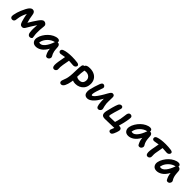

<svg xmlns="http://www.w3.org/2000/svg" viewBox="523 -2518 4656 4656"><g transform="rotate(45 2851.0 -189.5)"><path d="M104 -61Q65.9 -61 49.1 -87.9Q32.2 -114.7 42 -164.1Q61.5 -267.6 100.1 -357.9Q155.3 -488.8 197 -539.8Q238.8 -590.8 284.2 -590.8Q356.9 -590.8 370.1 -496.1Q388.2 -364.3 418.9 -269Q485.8 -384.3 564.9 -496.1Q595.7 -540 624.8 -563Q653.8 -585.9 676.8 -585.9Q713.9 -585.9 738.8 -563Q755.9 -548.3 762.2 -531Q768.6 -513.7 765.1 -482.9Q750 -363.8 752 -252.9Q752 -211.4 760.7 -162.4Q769.5 -113.3 768.1 -104Q764.2 -85.9 745.6 -74Q727.1 -62 700.2 -62Q671.4 -62 651.6 -84.5Q631.8 -106.9 627 -147.9Q612.8 -252 627 -397Q530.8 -249 474.1 -149.9Q445.3 -102.1 399.9 -102.1Q361.3 -102.1 343 -122.8Q324.7 -143.6 308.1 -190.9Q296.4 -224.1 280.3 -290.8Q264.2 -357.4 257.8 -411.1Q206.1 -316.4 186 -221.2Q181.2 -194.8 176.3 -158.7Q171.4 -122.6 169.9 -115.2Q164.6 -91.3 146.7 -76.2Q128.9 -61 104 -61Z M968.8 -2Q895.5 -2 859.6 -51.3Q823.7 -100.6 838.9 -174.8Q851.1 -236.8 889.2 -300.3Q927.2 -363.8 978.3 -413.1Q1029.3 -462.4 1092 -493.7Q1154.8 -524.9 1212.9 -524.9Q1246.1 -524.9 1263.7 -505.1Q1281.2 -485.4 1274.9 -452.1Q1277.8 -453.1 1284.7 -453.1Q1314.9 -453.1 1333.5 -430.9Q1352.1 -408.7 1354.5 -376Q1360.8 -273.9 1368.7 -236.3Q1381.8 -170.4 1418 -113.8Q1424.8 -103.5 1426 -89.4Q1427.2 -75.2 1422.1 -60.5Q1417 -45.9 1407.7 -33.4Q1398.4 -21 1382.8 -12.9Q1367.2 -4.9 1348.6 -4.9Q1315.9 -4.9 1302.7 -30.8Q1279.3 -72.3 1266.4 -113Q1253.4 -153.8 1249.5 -210.9Q1218.3 -153.8 1182.1 -111.8Q1146 -69.8 1109.4 -46.6Q1072.8 -23.4 1038.1 -12.7Q1003.4 -2 968.8 -2ZM962.9 -152.8Q960 -142.6 960 -132.8Q972.2 -127.9 996.6 -127.9Q1053.7 -127.9 1113.3 -200.2Q1172.9 -272.5 1219.7 -405.8Q1220.2 -406.2 1220.7 -408Q1221.2 -409.7 1221.7 -410.2Q1127.4 -390.1 1054 -315.7Q980.5 -241.2 962.9 -152.8Z M1671.4 74.2Q1624.5 74.2 1612.3 21Q1597.2 -34.7 1630.4 -203.1Q1645.5 -279.3 1652.3 -327.1Q1621.6 -323.2 1576.9 -313.2Q1532.2 -303.2 1513.2 -303.2Q1484.9 -303.2 1468.3 -322.3Q1451.7 -341.3 1457.5 -368.2Q1464.8 -403.8 1512.2 -419.9Q1609.9 -454.1 1771.5 -454.1Q1864.7 -454.1 1952.1 -441.9Q1985.8 -437.5 2003.9 -421.6Q2022 -405.8 2017.6 -382.8Q2012.2 -357.4 1990.2 -339.6Q1968.3 -321.8 1934.6 -321.8Q1918.9 -321.8 1866.7 -326.4Q1814.5 -331.1 1783.2 -332Q1756.8 -186 1751.5 -160.2Q1742.7 -114.3 1741.5 -75Q1740.2 -35.6 1742.7 -20.5Q1745.1 -5.4 1742.2 16.1Q1736.8 39.6 1717 56.9Q1697.3 74.2 1671.4 74.2Z M2050.3 211.9Q2022.5 211.9 2006.3 191.2Q1990.2 170.4 1998 132.8Q2002 112.3 2021.5 66.7Q2041 21 2051.3 -29.8Q2064 -92.8 2066.9 -167.2Q2069.8 -241.7 2071.8 -318.6Q2073.7 -395.5 2083 -455.1Q2086.4 -478.5 2101.1 -491.7Q2115.7 -504.9 2135.3 -504.9Q2147 -536.6 2180.7 -550.3Q2214.4 -564 2275.4 -564Q2370.1 -564 2439 -523.9Q2507.8 -483.9 2537.4 -410.4Q2566.9 -336.9 2548.3 -243.2Q2536.6 -183.1 2498.8 -137.2Q2460.9 -91.3 2405.3 -66.7Q2349.6 -42 2285.2 -42Q2229.5 -42 2191.4 -60.1Q2189 -36.1 2182.1 -2.9Q2172.9 43.9 2161.9 79.8Q2150.9 115.7 2135.3 147Q2119.6 178.2 2098.1 195.1Q2076.7 211.9 2050.3 211.9ZM2215.3 -418Q2199.2 -337.9 2197.3 -199.2Q2210.9 -189.9 2219.2 -185.1Q2227.5 -180.2 2247.1 -174.6Q2266.6 -168.9 2289.1 -168.9Q2397.9 -168.9 2416 -264.2Q2430.7 -337.9 2386.5 -385.5Q2342.3 -433.1 2265.1 -433.1Q2255.4 -433.1 2216.3 -426.8Q2216.3 -420.9 2215.3 -418Z M2736.3 3.9Q2706.1 3.9 2683.3 -7.1Q2660.6 -18.1 2647.7 -36.4Q2634.8 -54.7 2628.7 -79.6Q2622.6 -104.5 2623 -131.6Q2623.5 -158.7 2629.4 -188Q2640.6 -243.2 2666.3 -325.9Q2691.9 -408.7 2709 -451.2Q2735.4 -522 2774.4 -522Q2804.2 -522 2824.2 -500.2Q2844.2 -478.5 2838.4 -451.2Q2835 -433.6 2803.5 -345.9Q2772 -258.3 2763.2 -214.8Q2745.1 -127.9 2772.5 -127.9Q2821.3 -127.9 2924.3 -291Q2944.3 -321.3 2966.3 -360.1Q2988.3 -398.9 3002.4 -424.6Q3016.6 -450.2 3032.5 -474.4Q3048.3 -498.5 3064.2 -510.3Q3080.1 -522 3097.2 -522Q3130.9 -522 3146.2 -502.2Q3161.6 -482.4 3160.2 -448.2Q3160.2 -442.4 3158.7 -382.6Q3157.2 -322.8 3157.2 -306.9Q3157.2 -291 3158.2 -243.2Q3161.1 -201.2 3170.4 -164.3Q3179.7 -127.4 3185.8 -105Q3191.9 -82.5 3189.5 -65.9Q3185.1 -39.1 3162.6 -19Q3140.1 1 3113.3 1Q3075.2 1 3058.3 -40.5Q3041.5 -82 3035.2 -168Q3031.2 -214.8 3031.2 -277.8Q3001.5 -226.1 2978 -188Q2928.2 -105 2863.3 -50.5Q2798.3 3.9 2736.3 3.9Z M3728 200.2Q3698.2 200.2 3684.1 181.9Q3669.9 163.6 3673.8 142.1Q3676.8 129.4 3692.1 92.3Q3707.5 55.2 3711.9 43Q3688.5 43.5 3558.8 47.6Q3429.2 51.8 3395 51.8Q3317.4 51.8 3294.2 11.7Q3271 -28.3 3287.1 -107.9Q3299.8 -169.4 3327.4 -268.6Q3355 -367.7 3374 -409.2Q3397.9 -467.8 3453.1 -467.8Q3476.6 -467.8 3491.2 -450Q3505.9 -432.1 3501 -401.9Q3500.5 -395 3484.4 -345.2Q3468.3 -295.4 3448.2 -227.5Q3428.2 -159.7 3418.9 -115.2Q3413.6 -87.4 3419.7 -76.2Q3425.8 -64.9 3446.8 -64.9Q3509.8 -64.9 3622.1 -70.8Q3652.8 -174.8 3661.1 -212.9Q3669.4 -252.9 3677.7 -320.3Q3686 -387.7 3688 -397Q3694.8 -431.2 3712.4 -450.2Q3730 -469.2 3755.9 -469.2Q3787.1 -469.2 3804.2 -452.4Q3821.3 -435.5 3819.8 -407.2Q3818.8 -365.7 3801.8 -278.8Q3781.7 -177.7 3751 -77.1Q3807.6 -77.1 3829.8 -54.4Q3852.1 -31.7 3843.8 14.2Q3833.5 65.9 3800.8 137.2Q3785.6 169.9 3769 185.1Q3752.4 200.2 3728 200.2Z M4081.5 -56.2Q4007.8 -56.2 3971.9 -105.5Q3936 -154.8 3950.7 -229Q3963.4 -291 4001.7 -354.5Q4040 -418 4091.1 -467.5Q4142.1 -517.1 4204.6 -548.6Q4267.1 -580.1 4324.7 -580.1Q4357.9 -580.1 4376 -559.8Q4394 -539.6 4386.7 -506.8Q4388.7 -506.8 4392.3 -507.3Q4396 -507.8 4397.9 -507.8Q4427.7 -507.8 4446.5 -485.4Q4465.3 -462.9 4466.8 -431.2Q4467.3 -425.8 4469 -400.6Q4470.7 -375.5 4471.2 -370.4Q4471.7 -365.2 4473.6 -344Q4475.6 -322.8 4476.8 -316.4Q4478 -310.1 4481 -292Q4483.9 -273.9 4486.8 -266.1Q4489.7 -258.3 4494.1 -243.2Q4498.5 -228 4503.7 -217.8Q4508.8 -207.5 4515.6 -194.3Q4522.5 -181.2 4530.8 -168.9Q4537.6 -158.7 4538.8 -144.3Q4540 -129.9 4535.2 -115.2Q4530.3 -100.6 4520.8 -87.9Q4511.2 -75.2 4495.8 -67.1Q4480.5 -59.1 4461.9 -59.1Q4430.2 -59.1 4416 -85Q4392.6 -127.9 4379.6 -168Q4366.7 -208 4361.8 -265.1Q4331.1 -208.5 4294.9 -166.5Q4258.8 -124.5 4222.2 -101.3Q4185.5 -78.1 4150.9 -67.1Q4116.2 -56.2 4081.5 -56.2ZM4074.7 -208Q4072.3 -190.9 4071.8 -188Q4085.9 -183.1 4109.9 -183.1Q4167 -183.1 4226.6 -255.1Q4286.1 -327.1 4333 -460Q4333 -460.9 4335 -464.8Q4240.2 -444.8 4166.3 -370.6Q4092.3 -296.4 4074.7 -208Z M4773.4 -33.2Q4726.1 -33.2 4714.4 -86.9Q4699.2 -146 4733.4 -310.1Q4748.5 -386.2 4755.4 -434.1Q4725.1 -430.2 4680.2 -420.7Q4635.3 -411.1 4616.2 -411.1Q4587.4 -411.1 4570.6 -429.7Q4553.7 -448.2 4559.6 -475.1Q4566.9 -510.7 4614.3 -526.9Q4711.9 -561 4873.5 -561Q4966.8 -561 5054.2 -548.8Q5088.9 -544.4 5106.4 -529.3Q5124 -514.2 5119.6 -490.2Q5114.3 -464.8 5092.5 -447Q5070.8 -429.2 5037.6 -429.2Q5022 -429.2 4969 -433.6Q4916 -438 4885.3 -439Q4879.9 -405.8 4854.5 -267.1Q4845.2 -221.2 4844 -182.1Q4842.8 -143.1 4845.2 -128.4Q4847.7 -113.8 4844.2 -91.8Q4839.8 -67.9 4819.8 -50.5Q4799.8 -33.2 4773.4 -33.2Z M5169.9 59.1Q5096.2 59.1 5060.3 9.8Q5024.4 -39.6 5039.1 -113.8Q5051.8 -175.8 5090.1 -239.3Q5128.4 -302.7 5179.4 -352.1Q5230.5 -401.4 5293 -432.6Q5355.5 -463.9 5413.1 -463.9Q5446.3 -463.9 5464.4 -443.8Q5482.4 -423.8 5475.1 -391.1Q5479 -392.1 5485.8 -392.1Q5515.6 -392.1 5534.7 -369.6Q5553.7 -347.2 5555.2 -314.9Q5555.7 -309.6 5557.4 -284.7Q5559.1 -259.8 5559.6 -254.4Q5560.1 -249 5562 -228.3Q5564 -207.5 5565.2 -200.9Q5566.4 -194.3 5569.3 -176.8Q5572.3 -159.2 5575.2 -151.1Q5578.1 -143.1 5582.5 -127.9Q5586.9 -112.8 5592 -102.3Q5597.2 -91.8 5604 -78.9Q5610.8 -65.9 5619.1 -53.2Q5626 -43 5627.2 -28.8Q5628.4 -14.6 5623.3 0Q5618.2 14.6 5608.9 27.3Q5599.6 40 5584 48.1Q5568.4 56.2 5549.8 56.2Q5517.6 56.2 5503.9 29.8Q5481 -11.7 5468 -52Q5455.1 -92.3 5450.2 -149.9Q5419.4 -92.8 5383.3 -50.8Q5347.2 -8.8 5310.5 14.4Q5273.9 37.6 5239.3 48.3Q5204.6 59.1 5169.9 59.1ZM5163.1 -91.8Q5162.6 -88.4 5161.6 -81.8Q5160.6 -75.2 5160.2 -71.8Q5174.3 -66.9 5198.2 -66.9Q5255.4 -66.9 5314.7 -139.2Q5374 -211.4 5420.9 -345.2Q5420.9 -347.2 5422.9 -349.1Q5327.6 -329.1 5254.2 -254.9Q5180.7 -180.7 5163.1 -91.8Z"/></g></svg>

Font: Shantell Sans Bouncy
Style: Italic
Weight: 600
Italic angle: -11.31°
Designer: Stephen Nixon, Anya Danilova, Shantell Martin
Foundry: Arrow Type
Version: Version 1.006;[9816181b4]